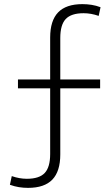

<svg xmlns="http://www.w3.org/2000/svg" viewBox="-20 -790 535 930"><path d="M116 120Q93 120 71.5 116.5Q50 113 28 105L37 63Q74 76 110 76Q170 76 196.5 48Q223 20 223 -44V-362H67V-405H223V-608Q223 -690 261.5 -730Q300 -770 379 -770Q402 -770 424 -766.5Q446 -763 467 -755L458 -713Q421 -726 385 -726Q325 -726 298.5 -698Q272 -670 272 -606V-405H465V-362H272V-42Q272 40 233.5 80Q195 120 116 120Z"/></svg>

Font: M PLUS 2 Light
Style: Regular
Weight: 300
Designer: Coji Morishita
Foundry: UNDERFOREST DESIGN
Version: Version 1.001